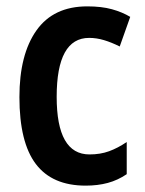

<svg xmlns="http://www.w3.org/2000/svg" viewBox="-20 -573 455 603"><path d="M249 10Q144 10 92.5 -58Q41 -126 41 -268Q41 -402 94.5 -477.5Q148 -553 254 -553Q299 -553 331.5 -544Q364 -535 389 -520L356 -427Q330 -440 306.5 -447Q283 -454 260 -454Q158 -454 158 -269Q158 -88 261 -88Q295 -88 322.5 -98Q350 -108 378 -127V-26Q350 -7 318.5 1.5Q287 10 249 10Z"/></svg>

Font: Noto Sans Malayalam Condensed SemiBold
Style: Regular
Weight: 600
Width: 3
Designer: Jelle Bosma - Monotype Design Team
Foundry: Monotype Imaging Inc.
Version: Version 2.104; ttfautohint (v1.8.4.7-5d5b)